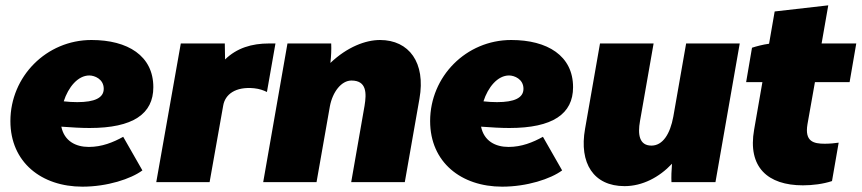

<svg xmlns="http://www.w3.org/2000/svg" viewBox="-20 -683 3231 720"><path d="M289 17C382 17 471 -12 514 -44L442 -170C404 -149 362 -132 313 -132C264 -132 221 -154 210 -208C250 -205 285 -203 316 -203C479 -203 555 -256 555 -356C555 -474 459 -533 323 -533C154 -533 19 -396 19 -229C19 -74 136 17 289 17ZM219 -303C236 -356 272 -400 315 -400C334 -400 369 -387 369 -350C369 -316 335 -300 270 -300C253 -300 236 -301 219 -303Z M566 0H766L817 -287C824 -329 863 -359 933 -352C953 -350 969 -344 981 -338L1013 -520H989C924 -520 868 -503 824 -460L823 -520H658Z M967 0H1167L1217 -284C1227 -338 1260 -381 1298 -381C1355 -381 1355 -334 1347 -286L1297 0H1498L1553 -313C1577 -448 1514 -533 1405 -533C1351 -533 1282 -507 1219 -447C1222 -473 1223 -498 1222 -520H1058Z M1863 17C1956 17 2045 -12 2088 -44L2016 -170C1978 -149 1936 -132 1887 -132C1838 -132 1795 -154 1784 -208C1824 -205 1859 -203 1890 -203C2053 -203 2129 -256 2129 -356C2129 -474 2033 -533 1897 -533C1728 -533 1593 -396 1593 -229C1593 -74 1710 17 1863 17ZM1793 -303C1810 -356 1846 -400 1889 -400C1908 -400 1943 -387 1943 -350C1943 -316 1909 -300 1844 -300C1827 -300 1810 -301 1793 -303Z M2322 15C2389 15 2452 -18 2500 -69C2498 -46 2497 -18 2498 0H2663L2754 -520H2553L2505 -246C2493 -180 2465 -137 2423 -137C2377 -137 2371 -179 2380 -229L2431 -520H2230L2174 -200C2151 -71 2206 15 2322 15Z M2991 12C3027 12 3067 7 3100 -4L3125 -148C3112 -146 3091 -144 3073 -144C3031 -144 2997 -152 3008 -217L3036 -375H3166L3191 -520H3061L3086 -663L2885 -640L2864 -519C2841 -516 2815 -509 2800 -504L2778 -375H2839L2808 -197C2783 -56 2859 12 2991 12Z"/></svg>

Font: Fixel Text 20240404 Black
Style: Italic
Weight: 900
Width: 4
Italic angle: -10°
Designer: AlfaBravo + MacPaw
Foundry: Kyrylo Tkachov, Marchela Mozhyna, Serhii Makarenko, Maria Weinstein, Zakhar Kryvoshyya
Version: Version 1.211;Glyphs 3.2 (3225)